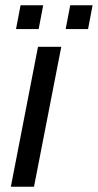

<svg xmlns="http://www.w3.org/2000/svg" viewBox="-20 -705 370 725"><path d="M211.4 -528.3 108.4 0H21L123.5 -528.3ZM329.6 -685.1 312.5 -595.2H228L245.1 -685.1ZM143.1 -685.1 126 -595.2H40.5L57.6 -685.1Z"/></svg>

Font: Arimo
Style: Italic
Weight: 400
Italic angle: -12°
Designer: Steve Matteson
Foundry: Monotype Imaging Inc.
Version: Version 1.33